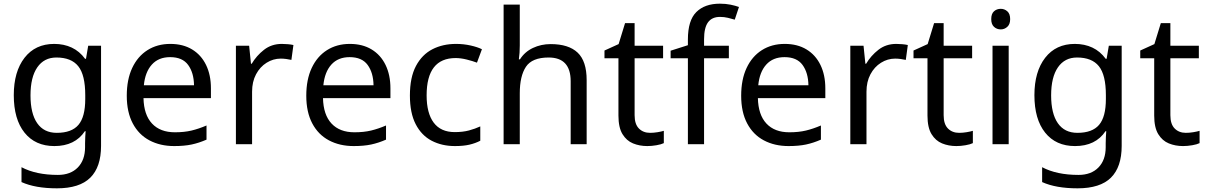

<svg xmlns="http://www.w3.org/2000/svg" viewBox="-20 -785 6571 1045"><path d="M275 -546Q328 -546 370.5 -526Q413 -506 443 -465H448L460 -536H530V9Q530 124 471.5 182Q413 240 290 240Q172 240 97 206V125Q176 167 295 167Q364 167 403.5 126.5Q443 86 443 16V-5Q443 -17 444 -39.5Q445 -62 446 -71H442Q388 10 276 10Q172 10 113.5 -63Q55 -136 55 -267Q55 -395 113.5 -470.5Q172 -546 275 -546ZM287 -472Q220 -472 183 -418.5Q146 -365 146 -266Q146 -167 182.5 -114.5Q219 -62 289 -62Q370 -62 407 -105.5Q444 -149 444 -246V-267Q444 -377 406 -424.5Q368 -472 287 -472Z M907 -546Q976 -546 1025.5 -516Q1075 -486 1101.5 -431.5Q1128 -377 1128 -304V-251H761Q763 -160 807.5 -112.5Q852 -65 932 -65Q983 -65 1022.5 -74.5Q1062 -84 1104 -102V-25Q1063 -7 1023 1.5Q983 10 928 10Q852 10 793.5 -21Q735 -52 702.5 -113.5Q670 -175 670 -264Q670 -352 699.5 -415Q729 -478 782.5 -512Q836 -546 907 -546ZM906 -474Q843 -474 806.5 -433.5Q770 -393 763 -321H1036Q1035 -389 1004 -431.5Q973 -474 906 -474Z M1514 -546Q1529 -546 1546.5 -544.5Q1564 -543 1577 -540L1566 -459Q1553 -462 1537.5 -464Q1522 -466 1508 -466Q1467 -466 1431 -443.5Q1395 -421 1373.5 -380.5Q1352 -340 1352 -286V0H1264V-536H1336L1346 -438H1350Q1376 -482 1417 -514Q1458 -546 1514 -546Z M1884 -546Q1953 -546 2002.5 -516Q2052 -486 2078.5 -431.5Q2105 -377 2105 -304V-251H1738Q1740 -160 1784.5 -112.5Q1829 -65 1909 -65Q1960 -65 1999.5 -74.5Q2039 -84 2081 -102V-25Q2040 -7 2000 1.5Q1960 10 1905 10Q1829 10 1770.5 -21Q1712 -52 1679.5 -113.5Q1647 -175 1647 -264Q1647 -352 1676.5 -415Q1706 -478 1759.5 -512Q1813 -546 1884 -546ZM1883 -474Q1820 -474 1783.5 -433.5Q1747 -393 1740 -321H2013Q2012 -389 1981 -431.5Q1950 -474 1883 -474Z M2456 10Q2385 10 2329.5 -19Q2274 -48 2242.5 -109Q2211 -170 2211 -265Q2211 -364 2244 -426Q2277 -488 2333.5 -517Q2390 -546 2462 -546Q2503 -546 2541 -537.5Q2579 -529 2603 -517L2576 -444Q2552 -453 2520 -461Q2488 -469 2460 -469Q2302 -469 2302 -266Q2302 -169 2340.5 -117.5Q2379 -66 2455 -66Q2499 -66 2532.5 -75Q2566 -84 2594 -97V-19Q2567 -5 2534.5 2.5Q2502 10 2456 10Z M2809 -537Q2809 -497 2804 -462H2810Q2836 -503 2880.5 -524Q2925 -545 2977 -545Q3075 -545 3124 -498.5Q3173 -452 3173 -349V0H3086V-343Q3086 -472 2966 -472Q2876 -472 2842.5 -421.5Q2809 -371 2809 -277V0H2721V-760H2809Z M3518 -62Q3538 -62 3559 -65.5Q3580 -69 3593 -73V-6Q3579 1 3553 5.5Q3527 10 3503 10Q3461 10 3425.5 -4.5Q3390 -19 3368 -55Q3346 -91 3346 -156V-468H3270V-510L3347 -545L3382 -659H3434V-536H3589V-468H3434V-158Q3434 -109 3457.5 -85.5Q3481 -62 3518 -62Z M3947 -468H3812V0H3724V-468H3630V-509L3724 -539V-570Q3724 -674 3770 -719.5Q3816 -765 3898 -765Q3930 -765 3956.5 -759.5Q3983 -754 4002 -747L3979 -678Q3963 -683 3942 -688Q3921 -693 3899 -693Q3855 -693 3833.5 -663.5Q3812 -634 3812 -571V-536H3947Z M4251 -546Q4320 -546 4369.5 -516Q4419 -486 4445.5 -431.5Q4472 -377 4472 -304V-251H4105Q4107 -160 4151.5 -112.5Q4196 -65 4276 -65Q4327 -65 4366.5 -74.5Q4406 -84 4448 -102V-25Q4407 -7 4367 1.5Q4327 10 4272 10Q4196 10 4137.5 -21Q4079 -52 4046.5 -113.5Q4014 -175 4014 -264Q4014 -352 4043.5 -415Q4073 -478 4126.5 -512Q4180 -546 4251 -546ZM4250 -474Q4187 -474 4150.5 -433.5Q4114 -393 4107 -321H4380Q4379 -389 4348 -431.5Q4317 -474 4250 -474Z M4858 -546Q4873 -546 4890.5 -544.5Q4908 -543 4921 -540L4910 -459Q4897 -462 4881.5 -464Q4866 -466 4852 -466Q4811 -466 4775 -443.5Q4739 -421 4717.5 -380.5Q4696 -340 4696 -286V0H4608V-536H4680L4690 -438H4694Q4720 -482 4761 -514Q4802 -546 4858 -546Z M5200 -62Q5220 -62 5241 -65.5Q5262 -69 5275 -73V-6Q5261 1 5235 5.5Q5209 10 5185 10Q5143 10 5107.5 -4.5Q5072 -19 5050 -55Q5028 -91 5028 -156V-468H4952V-510L5029 -545L5064 -659H5116V-536H5271V-468H5116V-158Q5116 -109 5139.5 -85.5Q5163 -62 5200 -62Z M5427 -737Q5447 -737 5462.5 -723.5Q5478 -710 5478 -681Q5478 -653 5462.5 -639Q5447 -625 5427 -625Q5405 -625 5390 -639Q5375 -653 5375 -681Q5375 -710 5390 -723.5Q5405 -737 5427 -737ZM5470 -536V0H5382V-536Z M5830 -546Q5883 -546 5925.5 -526Q5968 -506 5998 -465H6003L6015 -536H6085V9Q6085 124 6026.5 182Q5968 240 5845 240Q5727 240 5652 206V125Q5731 167 5850 167Q5919 167 5958.5 126.5Q5998 86 5998 16V-5Q5998 -17 5999 -39.5Q6000 -62 6001 -71H5997Q5943 10 5831 10Q5727 10 5668.5 -63Q5610 -136 5610 -267Q5610 -395 5668.5 -470.5Q5727 -546 5830 -546ZM5842 -472Q5775 -472 5738 -418.5Q5701 -365 5701 -266Q5701 -167 5737.5 -114.5Q5774 -62 5844 -62Q5925 -62 5962 -105.5Q5999 -149 5999 -246V-267Q5999 -377 5961 -424.5Q5923 -472 5842 -472Z M6434 -62Q6454 -62 6475 -65.5Q6496 -69 6509 -73V-6Q6495 1 6469 5.5Q6443 10 6419 10Q6377 10 6341.5 -4.5Q6306 -19 6284 -55Q6262 -91 6262 -156V-468H6186V-510L6263 -545L6298 -659H6350V-536H6505V-468H6350V-158Q6350 -109 6373.5 -85.5Q6397 -62 6434 -62Z"/></svg>

Font: Noto Sans Pau Cin Hau
Style: Regular
Weight: 400
Designer: Monotype Design Team
Foundry: Monotype Imaging Inc.
Version: Version 2.002; ttfautohint (v1.8.4.7-5d5b)